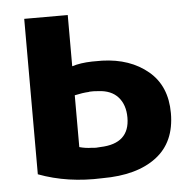

<svg xmlns="http://www.w3.org/2000/svg" viewBox="-45 -583 631 646"><g transform="rotate(-5 270.5 -260.0)"><path d="M60 -539H207V-366Q235 -375 275 -376H309Q403 -373 463.5 -322.5Q524 -272 524 -180Q524 -82 458 -32Q392 18 276 18Q158 23 60 -14ZM377 -178Q377 -221 354 -247Q331 -273 287 -275L271 -276Q255 -276 255 -275Q234 -274 207 -268V-93Q229 -87 249 -87Q263 -85 278 -87Q377 -90 377 -178Z"/></g></svg>

Font: Repo
Style: Bold
Weight: 700
Designer: Stefan Peev
Foundry: Context Ltd
Version: Version 001.000